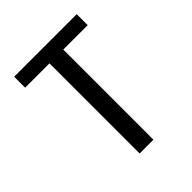

<svg xmlns="http://www.w3.org/2000/svg" viewBox="-195 -820 940 940"><g transform="rotate(-45 275.0 -350.0)"><path d="M227 0V-624H58.5V-700H491.5V-624H322.5V0Z"/></g></svg>

Font: Trispace SemiCondensed
Style: Regular
Weight: 400
Width: 4
Designer: Tyler Finck
Foundry: Etcetera Type Company
Version: Version 1.210; ttfautohint (v1.8.3)